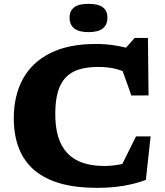

<svg xmlns="http://www.w3.org/2000/svg" viewBox="-20 -940 836 974"><path d="M508.5 -98Q547.5 -98 589.8 -106Q632 -114 670 -130L576 -59L670 -248H744L720 -27.5Q667 -7.5 605 2.8Q543 13 471.5 13Q366 13 287 -9.2Q208 -31.5 155.2 -76Q102.5 -120.5 76 -187.5Q49.5 -254.5 50 -343.5Q50.5 -456 96.5 -540Q142.5 -624 235 -670.5Q327.5 -717 467.5 -717Q516.5 -717 563 -709.5Q609.5 -702 657 -688L605 -682L663 -747.5H730.5L733.5 -456L646.5 -455.5L581.5 -637.5L655.5 -552Q612 -579 570.8 -589.8Q529.5 -600.5 478.5 -600.5Q421.5 -600.5 380.2 -587.5Q339 -574.5 312.8 -546.5Q286.5 -518.5 273.8 -474.5Q261 -430.5 260.5 -368.5Q259.5 -297.5 275.2 -246.2Q291 -195 322.5 -162.2Q354 -129.5 400.8 -113.8Q447.5 -98 508.5 -98ZM429 -777Q380 -777 356.5 -795.8Q333 -814.5 333 -850Q333 -885.5 356.5 -903Q380 -920.5 429 -920.5Q478 -920.5 501.5 -903Q525 -885.5 525 -850Q525 -814.5 501.5 -795.8Q478 -777 429 -777Z"/></svg>

Font: Newsreader 7pt
Style: Bold
Weight: 700
Designer: Hugues Gentile
Foundry: Production Type
Version: Version 1.003